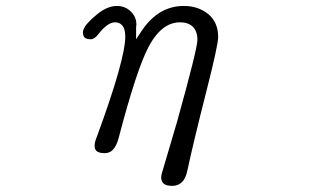

<svg xmlns="http://www.w3.org/2000/svg" viewBox="-20 -497 1040 642"><path d="M526.4 64.9Q519 86.4 519 96.7Q519 102.1 520.8 107.2Q522.5 112.3 525.9 115.7Q534.7 124.5 555.7 124.5Q575.7 124.5 588.6 111.8Q601.6 99.1 606.9 71.3Q627.9 -25.9 668.9 -187Q709.5 -346.2 709.5 -373Q709.5 -421.9 677.2 -449.2Q643.6 -477.1 594.7 -477.1Q509.3 -477.1 453.6 -393.6L435.1 -365.7V-404.8L436 -415.5Q436 -439.5 418.5 -457.5Q398.9 -477.1 371.1 -477.1Q335 -477.1 296.9 -442.4Q285.2 -432.6 280.8 -427.7Q268.6 -416 262.9 -406Q257.3 -396 257.3 -389.6Q257.3 -377.4 262.7 -371.6Q269 -365.7 283.2 -365.7Q296.4 -365.7 310.1 -384.3Q339.8 -422.4 365.2 -422.4Q378.4 -422.4 387.2 -413.6Q398.9 -401.9 398.9 -375Q398.9 -298.8 304.7 -42Q296.4 -22.5 296.4 -10.5Q296.4 1.5 302.2 7.3Q310.1 15.1 330.1 15.1Q346.2 15.1 356.9 4.4Q369.6 -8.3 377 -36.6Q436.5 -263.7 476.1 -338.9Q505.9 -396.5 545.4 -414.6Q563 -422.4 582 -422.4Q609.9 -422.4 625 -407.2Q640.1 -392.1 640.1 -363.3Q640.1 -334.5 572.3 -90.8Z"/></svg>

Font: YuPearl-ExtraLight
Style: ExtraLight
Weight: 200
Designer: Max Yao
Foundry: Max-Everyday
Version: Version 1.011; ttfautohint (v1.8.3)